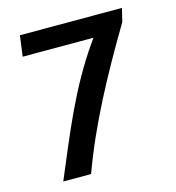

<svg xmlns="http://www.w3.org/2000/svg" viewBox="-103 -781 790 860"><g transform="rotate(-15 292.0 -351.5)"><path d="M67 -693 54 -597H382L371 -581C243 -400 168 -206 85 -10H214C289 -217 401 -423 525 -631L540 -693Z"/></g></svg>

Font: Bluebird
Style: Li
Weight: 300
Designer: Jasper
Foundry: Cannot Into Space Fonts
Version: Version 0.98